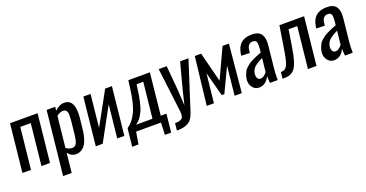

<svg xmlns="http://www.w3.org/2000/svg" viewBox="-35 -1286 4151 2177"><g transform="rotate(-20 2040.0 -197.5)"><path d="M30.8 0 91.3 -578.1H423.8L363.3 0H260.3L312.5 -499H186.5L133.8 0Z M452.1 190.4 532.7 -578.1H636.2L631.8 -531.7Q684.6 -586.4 747.1 -586.4Q772 -586.4 791.3 -577.9Q810.5 -569.3 822.5 -556.2Q834.5 -543 842.5 -523.4Q850.6 -503.9 854 -484.9Q857.4 -465.8 858.4 -442.9Q858.9 -429.7 858.9 -418.5Q858.4 -410.2 858.4 -402.8Q857.4 -385.7 856 -367.2L841.3 -229.5Q816.4 8.3 673.3 8.3Q621.6 8.3 580.1 -43.5L555.7 190.4ZM661.6 -73.2Q678.2 -73.2 690.4 -81.5Q702.6 -89.8 710 -102.1Q717.3 -114.3 723.1 -136.5Q729 -158.7 731.7 -178.2Q734.4 -197.8 737.8 -229L752.4 -367.2Q755.9 -406.2 755.9 -437Q755.9 -467.8 742.9 -486.3Q730 -504.9 703.1 -504.9Q667.5 -504.9 625.5 -473.6L585.9 -100.6Q619.6 -73.2 661.6 -73.2Z M915.5 0 976.1 -578.1H1063L1022 -183.6L1239.3 -578.1H1320.8L1260.3 0H1174.3L1216.3 -397.5L999 0Z M1301.8 146.5 1324.7 -69.3Q1358.9 -93.3 1384.8 -123.3Q1410.6 -153.3 1435.3 -201.9Q1460 -250.5 1478.3 -324Q1496.6 -397.5 1507.8 -496.1L1519 -578.1H1778.8L1726.6 -73.7H1794.9L1772 146.5H1696.3L1702.6 0H1402.3L1377.9 146.5ZM1427.2 -73.7H1626.5L1671.9 -503.4H1592.3L1586.9 -475.1Q1575.2 -374 1558.3 -301.5Q1541.5 -229 1519.8 -184.8Q1498 -140.6 1476.8 -116.2Q1455.6 -91.8 1427.2 -73.7Z M1840.8 147 1850.1 61.5Q1915 60.5 1936.5 38.1Q1952.1 22 1952.1 -16.6Q1952.1 -30.8 1950.2 -47.4L1885.3 -578.1H1981.9L2008.3 -277.3L2019 -93.3L2063.5 -276.4L2143.6 -578.1H2244.6L2057.6 3.4Q2043.5 48.3 2022.9 77.4Q2002.4 106.4 1973.6 121.3Q1944.8 136.2 1914.8 141.4Q1884.8 146.5 1840.8 147Z M2254.4 0 2320.8 -578.1H2397L2488.8 -218.8L2655.8 -578.1H2732.4L2677.7 0H2590.8L2627.4 -351.1L2487.8 -57.1H2456.1L2378.4 -349.6L2341.3 0Z M2885.3 8.3Q2835.9 7.8 2806.6 -32.2Q2781.7 -66.4 2781.7 -109.4Q2781.7 -117.2 2782.7 -125.5Q2785.6 -154.8 2795.4 -179.9Q2805.2 -205.1 2814.7 -222.9Q2824.2 -240.7 2847.2 -259.5Q2870.1 -278.3 2882.8 -288.1Q2895.5 -297.9 2929.4 -314Q2963.4 -330.1 2977.3 -335.9Q2991.2 -341.8 3033.2 -358.4Q3035.6 -359.4 3036.6 -359.9L3041 -401.4Q3043.5 -425.3 3043.5 -443.4Q3043.5 -469.7 3038.1 -484.4Q3028.8 -508.8 2993.2 -508.3Q2930.2 -508.3 2921.9 -424.8L2918.5 -396.5L2816.4 -400.4Q2816.9 -402.8 2817.9 -410.4Q2818.8 -418 2819.3 -421.4Q2833 -507.8 2880.4 -547.1Q2927.7 -586.4 3007.8 -586.4Q3090.8 -586.9 3122.6 -541Q3147 -505.9 3147 -443.4Q3147 -424.3 3144.5 -402.3L3116.7 -136.2Q3111.3 -85.9 3111.3 -31.2Q3111.3 -15.6 3111.8 0H3017.6Q3012.7 -49.3 3012.7 -85Q2996.1 -45.4 2963.4 -18.6Q2930.7 8.3 2885.3 8.3ZM2935.5 -81.5Q2957 -81.5 2979 -97.9Q3001 -114.3 3012.7 -131.3L3030.3 -296.4Q3026.9 -294.9 3021 -291.5Q2995.1 -277.8 2982.4 -270.8Q2969.7 -263.7 2950 -249.8Q2930.2 -235.8 2920.2 -224.1Q2910.2 -212.4 2901.4 -194.6Q2892.6 -176.8 2890.6 -156.7Q2889.6 -148.4 2889.6 -141.1Q2889.6 -116.2 2898.9 -101.1Q2910.6 -81.5 2935.5 -81.5Z M3167.5 4.9 3175.8 -73.2Q3190.9 -73.2 3202.6 -75.7Q3214.4 -78.1 3224.6 -85.4Q3234.9 -92.8 3242.2 -101.1Q3249.5 -109.4 3256.6 -126.2Q3263.7 -143.1 3268.8 -159.2Q3273.9 -175.3 3279.8 -203.6Q3285.6 -231.9 3290.3 -258.1Q3294.9 -284.2 3301.8 -326.2L3341.8 -578.1H3639.6L3579.1 0H3475.6L3528.3 -499H3423.8L3396.5 -326.2Q3385.7 -256.3 3375.7 -209.2Q3365.7 -162.1 3352.5 -123Q3339.4 -84 3324.7 -61Q3310.1 -38.1 3288.3 -22.5Q3266.6 -6.8 3241 -1Q3215.3 4.9 3179.2 4.9Z M3790 8.3Q3740.7 7.8 3711.4 -32.2Q3686.5 -66.4 3686.5 -109.4Q3686.5 -117.2 3687.5 -125.5Q3690.4 -154.8 3700.2 -179.9Q3710 -205.1 3719.5 -222.9Q3729 -240.7 3752 -259.5Q3774.9 -278.3 3787.6 -288.1Q3800.3 -297.9 3834.2 -314Q3868.2 -330.1 3882.1 -335.9Q3896 -341.8 3938 -358.4Q3940.4 -359.4 3941.4 -359.9L3945.8 -401.4Q3948.2 -425.3 3948.2 -443.4Q3948.2 -469.7 3942.9 -484.4Q3933.6 -508.8 3897.9 -508.3Q3835 -508.3 3826.7 -424.8L3823.2 -396.5L3721.2 -400.4Q3721.7 -402.8 3722.7 -410.4Q3723.6 -418 3724.1 -421.4Q3737.8 -507.8 3785.2 -547.1Q3832.5 -586.4 3912.6 -586.4Q3995.6 -586.9 4027.3 -541Q4051.8 -505.9 4051.8 -443.4Q4051.8 -424.3 4049.3 -402.3L4021.5 -136.2Q4016.1 -85.9 4016.1 -31.2Q4016.1 -15.6 4016.6 0H3922.4Q3917.5 -49.3 3917.5 -85Q3900.9 -45.4 3868.2 -18.6Q3835.4 8.3 3790 8.3ZM3840.3 -81.5Q3861.8 -81.5 3883.8 -97.9Q3905.8 -114.3 3917.5 -131.3L3935.1 -296.4Q3931.6 -294.9 3925.8 -291.5Q3899.9 -277.8 3887.2 -270.8Q3874.5 -263.7 3854.7 -249.8Q3835 -235.8 3825 -224.1Q3814.9 -212.4 3806.2 -194.6Q3797.4 -176.8 3795.4 -156.7Q3794.4 -148.4 3794.4 -141.1Q3794.4 -116.2 3803.7 -101.1Q3815.4 -81.5 3840.3 -81.5Z"/></g></svg>

Font: Oswald
Style: Regular
Weight: 400
Designer: Vernon Adams
Foundry: Vernon Adams
Version: 3.0; ttfautohint (v0.94.23-7a4d-dirty) -l 8 -r 50 -G 200 -x 